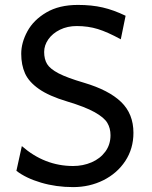

<svg xmlns="http://www.w3.org/2000/svg" viewBox="-20 -745 614 777"><path d="M290.5 -639.6Q252.9 -639.6 222.7 -624.8Q192.4 -609.9 175.5 -585.7Q158.7 -561.5 158.7 -534.7Q158.7 -505.4 170.7 -485.8Q182.6 -466.3 217 -448.2Q251.5 -430.2 319.8 -410.2Q420.4 -380.4 470.2 -332.3Q520 -284.2 520 -207.5Q520 -143.6 487.1 -93.5Q454.1 -43.5 398.2 -15.6Q342.3 12.2 275.9 12.2Q207 12.2 146 -5.9Q85 -23.9 46.4 -53.7L68.4 -153.8Q160.6 -73.2 275.9 -73.2Q315.9 -73.2 350.6 -88.1Q385.3 -103 406.2 -131.3Q427.2 -159.7 427.2 -197.8Q427.2 -226.1 414.3 -247.8Q401.4 -269.5 363 -291Q324.7 -312.5 251.5 -334.5Q178.2 -356.4 137.5 -385Q96.7 -413.6 81.3 -448Q65.9 -482.4 65.9 -527.3Q65.9 -572.3 90.8 -618.2Q115.7 -664.1 167.5 -694.6Q219.2 -725.1 295.4 -725.1Q351.1 -725.1 395.5 -714.8Q439.9 -704.6 488.3 -681.2L468.8 -585.9Q415.5 -615.2 376 -627.4Q336.4 -639.6 290.5 -639.6Z"/></svg>

Font: Lesson One
Style: Regular
Weight: 400
Designer: But Ko, Victor Gaultney, Annie Olsen, Julie Remington, Don Collingsworth, Eric Hays, Becca Hirsbrunner
Version: Version 1.100